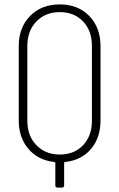

<svg xmlns="http://www.w3.org/2000/svg" viewBox="-20 -728 542 871"><path d="M436 -518V-182Q436 -103 392.5 -52Q349 -1 275 7Q271 7 271 11V113Q271 123 261 123H241Q231 123 231 113V11Q231 7 227 7Q153 -1 109 -52.5Q65 -104 65 -182V-518Q65 -603 116.5 -655.5Q168 -708 251 -708Q334 -708 385 -655.5Q436 -603 436 -518ZM397 -520Q397 -588 357 -630.5Q317 -673 251 -673Q186 -673 145 -630.5Q104 -588 104 -520V-180Q104 -112 145 -69.5Q186 -27 251 -27Q317 -27 357 -69.5Q397 -112 397 -180Z"/></svg>

Font: Barlow Semi Condensed ExLight
Style: Regular
Weight: 275
Width: 4
Designer: Jeremy Tribby
Foundry: Tribby Type
Version: Version 1.408